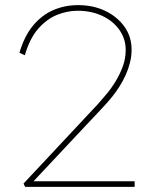

<svg xmlns="http://www.w3.org/2000/svg" viewBox="-20 -730 588 750"><path d="M78 0 72 -13 362 -323Q377 -340 396 -362.5Q415 -385 432 -413Q449 -441 460 -471.5Q471 -502 471 -535Q471 -578 446.5 -613Q422 -648 379.5 -668Q337 -688 283 -688Q243 -688 203 -672Q163 -656 129.5 -618Q96 -580 77 -514L56 -524Q75 -589 109 -630Q143 -671 188 -690.5Q233 -710 285 -710Q344 -710 391 -687.5Q438 -665 466 -626Q494 -587 494 -536Q494 -510 487.5 -484.5Q481 -459 470.5 -436Q460 -413 446 -391Q432 -369 416.5 -350Q401 -331 385 -314L94 -4V-22H506V0Z"/></svg>

Font: Mach Thin
Style: Regular
Weight: 250
Version: Version 1.002